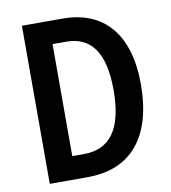

<svg xmlns="http://www.w3.org/2000/svg" viewBox="-81 -784 762 854"><g transform="rotate(-10 300.5 -357.0)"><path d="M551 -367C551 -593 444 -714 259 -714H75V0H246C442 0 551 -127 551 -367ZM427 -362C427 -190 369 -104 247 -104H195V-610H257C368 -610 427 -532 427 -362Z"/></g></svg>

Font: Noto Sans Thai Cond SemBd
Style: Regular
Weight: 600
Width: 3
Designer: Monotype Design Team
Foundry: Monotype Imaging Inc.
Version: Version 2.002